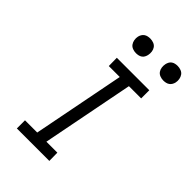

<svg xmlns="http://www.w3.org/2000/svg" viewBox="-258 -971 1066 1066"><g transform="rotate(45 275.0 -438.5)"><path d="M347 0H92V-64H188L294 -606H208L207 -670H462V-606H366L260 -64H346ZM479 -763Q465 -763 452 -768Q439 -773 431.5 -783.5Q424 -794 422 -808Q420 -822 423 -836Q425 -845 429.5 -853.5Q434 -862 442 -867.5Q450 -873 459.5 -875Q469 -877 478 -877Q492 -877 505 -872Q518 -867 525.5 -856.5Q533 -846 535.5 -832Q538 -818 535 -804Q533 -795 528 -786.5Q523 -778 515 -772.5Q507 -767 497.5 -765Q488 -763 479 -763ZM264 -763Q250 -763 237 -768Q224 -773 216.5 -783.5Q209 -794 206.5 -808Q204 -822 207 -836Q209 -845 214 -853.5Q219 -862 227 -867.5Q235 -873 244.5 -875Q254 -877 263 -877Q277 -877 290 -872Q303 -867 310.5 -856.5Q318 -846 320 -832Q322 -818 319 -804Q317 -795 312.5 -786.5Q308 -778 300 -772.5Q292 -767 282.5 -765Q273 -763 264 -763Z"/></g></svg>

Font: Lode Term
Style: Italic
Weight: 400
Italic angle: -11°
Monospace: yes
Designer: Belleve Invis
Foundry: Belleve Invis
Version: Version 29.2.0